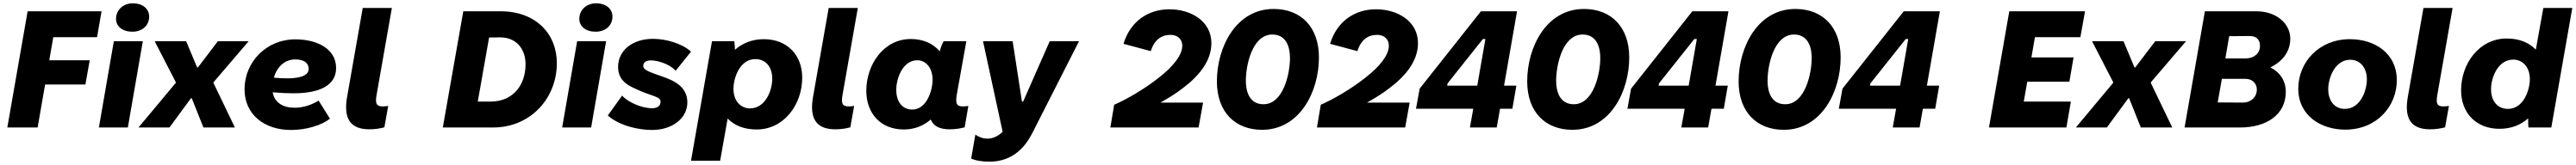

<svg xmlns="http://www.w3.org/2000/svg" viewBox="-20 -768 15472 994"><path d="M206 0 251 -259H493L519 -405H276L300 -544H563L590 -700H146L24 0Z M574 0H748L838 -520H664ZM775 -577C832 -577 876 -612 876 -668C876 -714 839 -748 777 -748C721 -748 677 -709 677 -654C677 -609 716 -577 775 -577Z M812 0H998L1127 -176H1132L1202 0H1391L1262 -269L1263 -273L1474 -520H1289L1169 -362H1164L1098 -520H909L1036 -273V-269Z M1728 15C1823 15 1915 -15 1962 -53L1894 -162C1855 -138 1805 -119 1750 -119C1681 -119 1629 -149 1618 -212C1663 -208 1705 -206 1743 -206C1906 -206 1999 -257 1999 -358C1999 -473 1887 -531 1753 -531C1582 -531 1449 -396 1449 -230C1449 -78 1568 15 1728 15ZM1625 -300C1643 -364 1690 -410 1753 -410C1801 -410 1834 -393 1834 -352C1834 -310 1775 -296 1704 -296C1678 -296 1651 -298 1625 -300Z M2199 11C2232 11 2264 6 2289 -1L2312 -130C2301 -128 2290 -127 2279 -127C2239 -127 2233 -146 2243 -201L2334 -720H2159L2065 -184C2042 -53 2085 11 2199 11Z M2640 0H2943C3163 0 3325 -172 3325 -388C3325 -563 3200 -700 2987 -700H2763ZM2850 -156 2918 -542 2984 -543C3080 -543 3137 -475 3137 -381C3137 -255 3062 -156 2926 -156Z M3357 0H3531L3621 -520H3447ZM3558 -577C3615 -577 3659 -612 3659 -668C3659 -714 3622 -748 3560 -748C3504 -748 3460 -709 3460 -654C3460 -609 3499 -577 3558 -577Z M3898 15C4015 15 4109 -53 4109 -151C4109 -248 4026 -284 3953 -309C3889 -332 3844 -345 3844 -370C3844 -393 3862 -406 3898 -404C3950 -400 4009 -375 4039 -342L4131 -457C4077 -506 3982 -534 3902 -534C3782 -534 3693 -466 3693 -365C3693 -295 3735 -262 3785 -239C3894 -185 3948 -190 3948 -155C3948 -129 3928 -116 3897 -116C3834 -116 3753 -152 3717 -192L3631 -72C3705 -8 3819 15 3898 15Z M4131 200H4306L4351 -54C4391 -12 4450 12 4525 12C4691 12 4799 -140 4799 -300C4799 -438 4707 -532 4568 -532C4497 -532 4439 -507 4395 -468C4394 -489 4393 -509 4391 -520H4257ZM4485 -115C4435 -115 4386 -154 4386 -233C4386 -298 4424 -412 4517 -412C4580 -412 4619 -365 4619 -293C4619 -225 4579 -115 4485 -115Z M4998 11C5031 11 5063 6 5088 -1L5111 -130C5100 -128 5089 -127 5078 -127C5038 -127 5032 -146 5042 -201L5133 -720H4958L4864 -184C4841 -53 4884 11 4998 11Z M5685 11C5717 11 5750 6 5775 -1L5797 -130C5787 -128 5776 -127 5764 -127C5724 -127 5719 -146 5728 -201L5785 -520H5649C5640 -505 5631 -482 5625 -459C5586 -505 5527 -533 5451 -533C5289 -533 5184 -380 5184 -221C5184 -82 5273 12 5409 12C5475 12 5529 -11 5571 -48C5587 -9 5623 11 5685 11ZM5491 -405C5536 -405 5582 -366 5582 -287C5582 -222 5546 -108 5460 -108C5400 -108 5364 -155 5364 -227C5364 -295 5402 -405 5491 -405Z M5923 206C6074 206 6145 104 6180 36L6462 -520H6286L6126 -156H6119L6063 -520H5885L6003 26C5972 56 5940 67 5913 67C5882 67 5860 57 5839 43L5814 187C5843 201 5888 206 5923 206Z M6673 -137 6650 0H7180L7207 -150H6951C6997 -176 7045 -205 7088 -239C7179 -308 7257 -398 7257 -508C7257 -640 7135 -712 7005 -712C6874 -712 6769 -637 6729 -504L6893 -460C6916 -535 6964 -558 7011 -558C7055 -558 7082 -531 7082 -493C7082 -433 7023 -365 6946 -304C6857 -232 6743 -167 6673 -137Z M7561 14C7788 14 7903 -216 7903 -422C7903 -602 7798 -714 7631 -714C7405 -714 7290 -484 7290 -278C7290 -91 7402 14 7561 14ZM7570 -140C7501 -140 7464 -192 7464 -283C7464 -374 7502 -560 7623 -560C7692 -560 7729 -508 7729 -417C7729 -327 7690 -140 7570 -140Z M7914 -137 7891 0H8421L8448 -150H8192C8238 -176 8286 -205 8329 -239C8420 -308 8498 -398 8498 -508C8498 -640 8376 -712 8246 -712C8115 -712 8010 -637 7970 -504L8134 -460C8157 -535 8205 -558 8252 -558C8296 -558 8323 -531 8323 -493C8323 -433 8264 -365 8187 -304C8098 -232 7984 -167 7914 -137Z M8971 0 8991 -113H9065L9089 -252H9015L9093 -700H8876L8508 -234L8486 -113H8830L8810 0ZM8673 -252 8676 -266 8888 -533H8903L8854 -252Z M9425 14C9652 14 9767 -216 9767 -422C9767 -602 9662 -714 9495 -714C9269 -714 9154 -484 9154 -278C9154 -91 9266 14 9425 14ZM9434 -140C9365 -140 9328 -192 9328 -283C9328 -374 9366 -560 9487 -560C9556 -560 9593 -508 9593 -417C9593 -327 9554 -140 9434 -140Z M10241 0 10261 -113H10335L10359 -252H10285L10363 -700H10146L9778 -234L9756 -113H10100L10080 0ZM9943 -252 9946 -266 10158 -533H10173L10124 -252Z M10695 14C10922 14 11037 -216 11037 -422C11037 -602 10932 -714 10765 -714C10539 -714 10424 -484 10424 -278C10424 -91 10536 14 10695 14ZM10704 -140C10635 -140 10598 -192 10598 -283C10598 -374 10636 -560 10757 -560C10826 -560 10863 -508 10863 -417C10863 -327 10824 -140 10704 -140Z M11511 0 11531 -113H11605L11629 -252H11555L11633 -700H11416L11048 -234L11026 -113H11370L11350 0ZM11213 -252 11216 -266 11428 -533H11443L11394 -252Z M11928 0H12393L12420 -156H12137L12158 -276H12411L12436 -422H12183L12204 -544H12477L12505 -700H12050Z M12450 0H12636L12765 -176H12770L12840 0H13029L12900 -269L12901 -273L13112 -520H12927L12807 -362H12802L12736 -520H12547L12674 -273V-269Z M13103 0H13436C13594 0 13711 -76 13711 -215C13711 -279 13678 -332 13618 -362C13696 -400 13738 -461 13738 -535C13738 -624 13657 -700 13534 -700H13225ZM13449 -150 13302 -151 13327 -293H13469C13510 -293 13537 -265 13537 -229C13537 -185 13504 -149 13449 -150ZM13348 -416 13371 -550 13496 -551C13536 -551 13556 -526 13556 -492C13556 -444 13517 -416 13470 -416Z M14068 13C14257 13 14378 -127 14378 -286C14378 -442 14251 -532 14096 -532C13910 -532 13786 -393 13786 -234C13786 -70 13924 13 14068 13ZM14066 -112C14005 -112 13966 -159 13966 -231C13966 -298 14006 -408 14098 -408C14155 -408 14198 -364 14198 -289C14198 -221 14158 -112 14066 -112Z M14578 11C14611 11 14643 6 14668 -1L14691 -130C14680 -128 14669 -127 14658 -127C14618 -127 14612 -146 14622 -201L14713 -720H14538L14444 -184C14421 -53 14464 11 14578 11Z M15169 0H15306L15432 -720H15258L15213 -469C15173 -511 15114 -536 15038 -536C14872 -536 14764 -384 14764 -224C14764 -86 14856 8 14995 8C15066 8 15123 -16 15167 -55C15167 -33 15167 -11 15169 0ZM15078 -409C15128 -409 15177 -370 15177 -291C15177 -226 15139 -112 15046 -112C14983 -112 14944 -159 14944 -231C14944 -299 14984 -409 15078 -409Z"/></svg>

Font: Fixel Display 20240404 ExBold
Style: Italic
Weight: 800
Italic angle: -10°
Designer: AlfaBravo + MacPaw
Foundry: Kyrylo Tkachov, Marchela Mozhyna, Serhii Makarenko, Maria Weinstein, Zakhar Kryvoshyya
Version: Version 1.211;Glyphs 3.2 (3225)